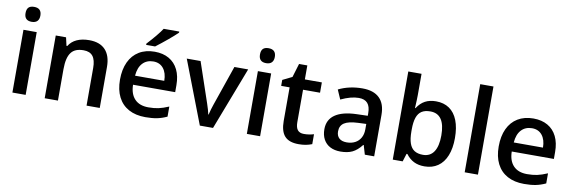

<svg xmlns="http://www.w3.org/2000/svg" viewBox="-54 -1190 4862 1630"><g transform="rotate(10 2377.0 -375.0)"><path d="M195.8 0H81.5V-541H195.8ZM74.2 -684.1Q74.2 -716.8 89.6 -732.7Q105 -748.5 137.7 -748.5Q202.1 -748.5 202.1 -684.1Q202.1 -652.8 185.8 -636.2Q169.4 -619.6 137.7 -619.6Q74.2 -619.6 74.2 -684.1Z M359.9 -541H448.7L464.8 -470.2H471.7Q496.6 -510.7 541.3 -531Q585.9 -551.3 647.9 -551.3Q739.3 -551.3 786.9 -500.5Q834.5 -449.7 834.5 -353V0H720.7V-324.7Q720.7 -393.1 695.1 -425.8Q669.4 -458.5 615.2 -458.5Q542 -458.5 509.8 -417Q474.1 -372.6 474.1 -269.5V0H359.9Z M961.9 -266.6Q961.9 -355 991.7 -418.9Q1021.5 -482.9 1077.9 -517.1Q1134.3 -551.3 1212.4 -551.3Q1284.2 -551.3 1335.7 -521.7Q1387.2 -492.2 1414.6 -436.5Q1441.9 -380.9 1441.9 -303.2V-243.2H1078.6Q1080.1 -163.1 1121.6 -119.9Q1163.1 -76.7 1239.3 -76.7Q1287.6 -76.7 1325.7 -84.7Q1363.8 -92.8 1414.1 -114.3V-27.3Q1370.1 -6.8 1327.6 1.5Q1285.2 9.8 1228.5 9.8Q1144.5 9.8 1084.7 -22.7Q1024.9 -55.2 993.4 -117.2Q961.9 -179.2 961.9 -266.6ZM1215.3 -467.8Q1158.2 -467.8 1123 -430.4Q1087.9 -393.1 1082 -321.8H1334Q1333.5 -389.6 1302 -428.7Q1270.5 -467.8 1215.3 -467.8ZM1252.4 -755.9H1386.7V-746.6Q1360.4 -720.2 1306.9 -675.5Q1253.4 -630.9 1206.5 -595.7H1129.4V-606.4Q1169.4 -649.4 1202.9 -689.9Q1236.3 -730.5 1252.4 -755.9Z M1489.3 -541H1608.4L1725.6 -195.8Q1743.7 -143.1 1751.5 -105H1754.4Q1765.6 -152.8 1780.8 -195.8L1899.9 -541H2018.6L1811 0H1697.3Z M2216.8 0H2102.5V-541H2216.8ZM2095.2 -684.1Q2095.2 -716.8 2110.6 -732.7Q2126 -748.5 2158.7 -748.5Q2223.1 -748.5 2223.1 -684.1Q2223.1 -652.8 2206.8 -636.2Q2190.4 -619.6 2158.7 -619.6Q2095.2 -619.6 2095.2 -684.1Z M2391.6 -162.6V-452.1H2318.8V-503.4L2400.4 -543.5L2436 -661.6H2507.3V-541H2653.8V-452.1H2507.3V-172.4Q2507.3 -127 2524.7 -105.2Q2542 -83.5 2579.1 -83.5Q2623 -83.5 2664.6 -96.2V-10.7Q2637.2 0 2610.1 4.9Q2583 9.8 2549.3 9.8Q2467.3 9.8 2429.4 -32Q2391.6 -73.7 2391.6 -162.6Z M3119.6 0 3096.2 -79.1H3092.3Q3053.7 -29.8 3012.5 -10Q2971.2 9.8 2910.2 9.8Q2858.4 9.8 2821 -9.8Q2783.7 -29.3 2763.7 -66.2Q2743.7 -103 2743.7 -153.8Q2743.7 -235.8 2806.4 -279.3Q2869.1 -322.8 2990.2 -326.7L3086.9 -329.6V-352.1Q3086.9 -409.2 3062.3 -437.5Q3037.6 -465.8 2986.3 -465.8Q2918.9 -465.8 2832.5 -424.8L2797.4 -505.4Q2889.2 -550.8 3003.4 -550.8Q3100.1 -550.8 3150.1 -501.7Q3200.2 -452.6 3200.2 -357.4V0ZM3086.4 -211.4V-259.3L3016.1 -256.3Q2934.6 -252.9 2897.9 -229Q2861.3 -205.1 2861.3 -155.8Q2861.3 -117.7 2884 -96.9Q2906.7 -76.2 2949.2 -76.2Q2990.2 -76.2 3021.2 -92.5Q3052.2 -108.9 3069.3 -139.6Q3086.4 -170.4 3086.4 -211.4Z M3474.6 -68.4H3467.3L3445.8 0H3360.4V-759.8H3474.6V-577.6Q3474.6 -538.6 3470.2 -463.9H3474.6Q3503.9 -509.3 3543.5 -530.3Q3583 -551.3 3637.2 -551.3Q3704.6 -551.3 3752 -518.8Q3799.3 -486.3 3824 -423.6Q3848.6 -360.8 3848.6 -271.5Q3848.6 -183.1 3823.2 -119.9Q3797.9 -56.6 3749.5 -23.4Q3701.2 9.8 3633.8 9.8Q3581.5 9.8 3542.7 -9.5Q3503.9 -28.8 3474.6 -68.4ZM3731 -272.9Q3731 -458.5 3604.5 -458.5Q3558.1 -458.5 3529.8 -440.2Q3501.5 -421.9 3488 -382.8Q3474.6 -343.8 3474.6 -280.8V-264.2Q3474.6 -200.2 3488.5 -160.6Q3502.4 -121.1 3531 -102.8Q3559.6 -84.5 3605 -84.5Q3667 -84.5 3699 -132.8Q3731 -181.2 3731 -272.9Z M4094.7 0H3980.5V-759.8H4094.7Z M4226.6 -266.6Q4226.6 -355 4256.3 -418.9Q4286.1 -482.9 4342.5 -517.1Q4398.9 -551.3 4477.1 -551.3Q4548.8 -551.3 4600.3 -521.7Q4651.9 -492.2 4679.2 -436.5Q4706.5 -380.9 4706.5 -303.2V-243.2H4343.3Q4344.7 -163.1 4386.2 -119.9Q4427.7 -76.7 4503.9 -76.7Q4552.2 -76.7 4590.3 -84.7Q4628.4 -92.8 4678.7 -114.3V-27.3Q4634.8 -6.8 4592.3 1.5Q4549.8 9.8 4493.2 9.8Q4409.2 9.8 4349.4 -22.7Q4289.6 -55.2 4258.1 -117.2Q4226.6 -179.2 4226.6 -266.6ZM4480 -467.8Q4422.9 -467.8 4387.7 -430.4Q4352.5 -393.1 4346.7 -321.8H4598.6Q4598.1 -389.6 4566.7 -428.7Q4535.2 -467.8 4480 -467.8Z"/></g></svg>

Font: Viking Open Sans Light
Style: Bold
Weight: 600
Foundry: Ascender Corporation
Version: Version 2.001